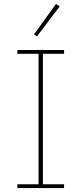

<svg xmlns="http://www.w3.org/2000/svg" viewBox="-20 -951 412 971"><path d="M282 -919 263 -931 152 -777 167 -767ZM304 0V-19H197V-679H304V-698H68V-679H175V-19H68V0Z"/></svg>

Font: IBM Plex Thai Thin
Style: Regular
Weight: 100
Designer: Mike Abbink, Paul van der Laan, Pieter van Rosmalen, Ben Mitchell, Mark Frömberg
Foundry: Bold Monday
Version: Version 1.0